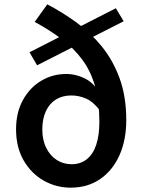

<svg xmlns="http://www.w3.org/2000/svg" viewBox="-20 -851 664 885"><path d="M306 14Q239 14 181.5 -18.5Q124 -51 89 -111.5Q54 -172 54 -255Q54 -333 86 -390.5Q118 -448 170.5 -479Q223 -510 285 -510Q332 -510 375.5 -487Q419 -464 442 -413L444 -337Q412 -381 378 -396Q344 -411 309 -411Q268 -411 238 -392.5Q208 -374 191.5 -338.5Q175 -303 175 -255Q175 -205 193.5 -168.5Q212 -132 242.5 -113Q273 -94 310 -94Q351 -94 380 -117Q409 -140 423.5 -183.5Q438 -227 438 -289Q438 -382 418.5 -452Q399 -522 360 -575Q321 -628 265.5 -670Q210 -712 140 -750L198 -831Q267 -795 332.5 -747.5Q398 -700 449.5 -636.5Q501 -573 531.5 -489.5Q562 -406 562 -297Q562 -205 530.5 -135Q499 -65 441.5 -25.5Q384 14 306 14ZM151 -550 116 -610 514 -813 550 -753Z"/></svg>

Font: Noto Sans HK Thin SemiBold
Style: Regular
Weight: 600
Version: Version 2.004-H2;hotconv 1.0.118;makeotfexe 2.5.65603